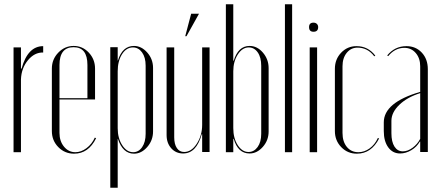

<svg xmlns="http://www.w3.org/2000/svg" viewBox="-20 -719 2071 907"><path d="M44 -495H79V-395H82Q111 -501 184 -501V-471Q143 -472 112 -434.5Q81 -397 79 -344V0H44Z M225 -395Q225 -439 255.5 -470.5Q286 -502 328 -502Q370 -502 399.5 -470.5Q429 -439 429 -395V-249H261V-91Q261 -52 282.5 -26Q304 0 336 0Q363 0 388.5 -19Q414 -38 428 -69L434 -66Q398 7 330 7Q286 7 255.5 -24Q225 -55 225 -100ZM261 -255H393V-412Q393 -496 328 -496Q261 -496 261 -412Z M501 168V-496H536V-433H537Q558 -502 613 -502Q648 -502 675.5 -471Q703 -440 703 -398V-98Q703 -56 675.5 -24.5Q648 7 613 7Q560 7 537 -63H536V168ZM536 -113Q536 -66 557.5 -33Q579 0 609 0Q635 0 651.5 -24Q668 -48 668 -87V-409Q668 -448 651 -471.5Q634 -495 608 -495Q577 -495 556.5 -463Q536 -431 536 -382Z M861 -548H855L883 -654H920ZM933 -85Q908 6 845 6Q811 6 789 -18.5Q767 -43 767 -81V-495H803V-70Q803 -38 815.5 -19.5Q828 -1 850 -1Q884 -1 909.5 -40Q935 -79 935 -129V-495H970V-1H935V-85Z M1047 0V-699H1082V-432H1084Q1105 -502 1159 -502Q1195 -502 1222 -470.5Q1249 -439 1249 -397V-98Q1249 -56 1221.5 -25Q1194 6 1159 6Q1104 6 1084 -63H1082V0ZM1082 -382V-114Q1082 -66 1103 -33.5Q1124 -1 1154 -1Q1180 -1 1197 -24.5Q1214 -48 1214 -87V-408Q1214 -448 1197.5 -471.5Q1181 -495 1155 -495Q1125 -495 1103.5 -462Q1082 -429 1082 -382Z M1326 0V-699H1360V0Z M1440 -591Q1440 -612 1461 -612Q1471 -612 1477 -606Q1483 -600 1483 -591Q1483 -569 1461 -569Q1440 -569 1440 -591ZM1443 -495H1478V0H1443Z M1562 -394Q1562 -439 1591.5 -470Q1621 -501 1664 -501Q1719 -501 1753 -456L1748 -453Q1717 -494 1669 -494Q1638 -494 1618 -469.5Q1598 -445 1598 -406V-91Q1598 -50 1618.5 -25Q1639 0 1673 0Q1701 0 1726 -18Q1751 -36 1765 -67L1771 -65Q1734 7 1666 7Q1622 7 1592 -24Q1562 -55 1562 -100Z M1793 -100V-141Q1793 -235 1965 -285V-406Q1965 -444 1944 -468.5Q1923 -493 1890 -493Q1846 -493 1814 -454L1809 -457Q1845 -501 1900 -501Q1944 -501 1972.5 -470.5Q2001 -440 2001 -392V-1H1965V-50H1963Q1949 -25 1923 -9.5Q1897 6 1870 6Q1835 6 1814 -23Q1793 -52 1793 -100ZM1883 -4Q1906 -4 1929 -21Q1952 -38 1965 -63V-279Q1904 -260 1866.5 -224Q1829 -188 1829 -148V-90Q1829 -49 1843.5 -26.5Q1858 -4 1883 -4Z"/></svg>

Font: Moniqa ExtLt Narrow Display
Style: Regular
Weight: 200
Width: 4
Designer: Rajesh Rajput
Foundry: Rajesh Rajput
Version: Version 1.000